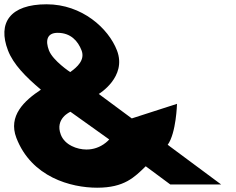

<svg xmlns="http://www.w3.org/2000/svg" viewBox="-109 -860 1102 895"><path d="M716.1 -376 505.3 -308 351.4 -422C351.4 -422 484 -501 436.2 -625C396.5 -728 273.4 -840 108.4 -840C-62.6 -840 -121.1 -753 -71.8 -625C-46.7 -560 10.6 -502 81.7 -442C4.4 -391 -72.3 -320 -32.6 -217C37.9 -34 221.8 15 343.8 15C470.8 15 517.9 -34 570.3 -85L685 0H922L672.7 -185C712.5 -240 716.1 -376 716.1 -376ZM159.6 -707C220.6 -707 254.3 -669 271.2 -625C288.2 -581 251.3 -547 218.1 -524C218.1 -524 137.7 -577 119.2 -625C102.3 -669 108.6 -707 159.6 -707ZM400.1 -210C400.1 -210 362.2 -163 294.2 -163C250.2 -163 193.1 -184 174.6 -232C145.3 -308 219.4 -339 219.4 -339Z"/></svg>

Font: Hussar
Style: BdOpOblFour
Weight: 700
Foundry: Cannot Into Space Fonts
Version: Version 2.00